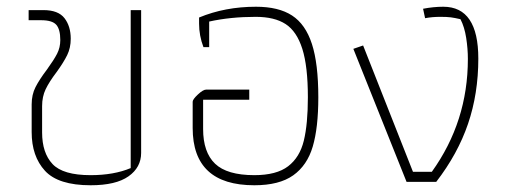

<svg xmlns="http://www.w3.org/2000/svg" viewBox="-20 -540 1507 570"><path d="M74 -148V-230Q74 -259 85.5 -281.5Q97 -304 119 -333Q140 -362 149.5 -380.5Q159 -399 159 -421Q159 -453 147 -466.5Q135 -480 102 -480H65V-510H109Q153 -510 171.5 -486Q190 -462 190 -425Q190 -398 179.5 -376.5Q169 -355 148 -326Q126 -297 115.5 -275Q105 -253 105 -225V-147Q105 -86 136 -53Q167 -20 249 -20Q318 -20 368 -41V-510H399V-86Q399 -43 361.5 -16.5Q324 10 249 10Q153 10 113.5 -33Q74 -76 74 -148Z M552 -160V-238Q552 -245 567.5 -259.5Q583 -274 592 -274H720V-244H583V-157Q583 -88 618.5 -54Q654 -20 735 -20Q801 -20 835.5 -46.5Q870 -73 882 -122.5Q894 -172 894 -251Q894 -343 877.5 -395Q861 -447 828 -468.5Q795 -490 739 -490Q664 -490 601 -476V-400H584Q571 -434 571 -470V-488Q648 -520 740 -520Q807 -520 847 -494Q887 -468 906 -409.5Q925 -351 925 -251Q925 -161 908.5 -105Q892 -49 850.5 -19.5Q809 10 735 10Q552 10 552 -160Z M1029 -395 1058 -405 1206 -30H1262Q1369 -179 1369 -365Q1369 -395 1364 -427.5Q1359 -460 1347 -483Q1330 -487 1318.5 -488.5Q1307 -490 1287 -490Q1263 -490 1242 -486L1236 -514Q1267 -520 1296 -520Q1400 -520 1400 -366Q1400 -262 1369.5 -172.5Q1339 -83 1275 0H1187Z"/></svg>

Font: Athiti ExtraLight
Style: Regular
Weight: 275
Designer: CadsonDemak Team
Foundry: CadsonDemak
Version: Version 1.033